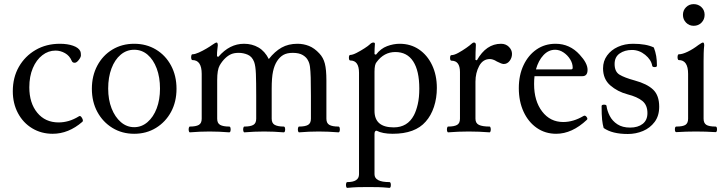

<svg xmlns="http://www.w3.org/2000/svg" viewBox="-20 -637 3511 930"><path d="M235 11Q180 11 136 -15.5Q92 -42 67 -89Q42 -136 42 -195Q42 -262 71.5 -313.5Q101 -365 152.5 -395Q204 -425 270 -425Q307 -425 334 -415.5Q361 -406 369 -389Q372 -383 372 -369Q372 -360 361.5 -346.5Q351 -333 342 -333Q338 -333 334 -334.5Q330 -336 327 -343Q317 -367 295 -379.5Q273 -392 249 -392Q214 -392 185 -369.5Q156 -347 139 -307Q122 -267 122 -214Q122 -138 160.5 -91Q199 -44 264 -44Q288 -44 312.5 -51Q337 -58 363 -74Q368 -77 373 -71.5Q378 -66 380.5 -58.5Q383 -51 379 -47Q312 11 235 11Z M630 11Q571 11 524.5 -17.5Q478 -46 451.5 -95Q425 -144 425 -207Q425 -270 451.5 -319.5Q478 -369 524.5 -397Q571 -425 630 -425Q689 -425 735.5 -397Q782 -369 808.5 -319.5Q835 -270 835 -207Q835 -144 808.5 -95Q782 -46 735.5 -17.5Q689 11 630 11ZM630 -21Q666 -21 694.5 -45.5Q723 -70 739 -112Q755 -154 755 -208Q755 -263 739 -305.5Q723 -348 695 -372Q667 -396 630 -396Q593 -396 564.5 -372Q536 -348 520 -305.5Q504 -263 504 -208Q504 -154 520.5 -112Q537 -70 565.5 -45.5Q594 -21 630 -21Z M900 4Q896 4 894.5 -3Q893 -10 894.5 -17Q896 -24 900 -24Q929 -24 943 -32Q957 -40 957 -62V-279Q957 -346 912 -346Q908 -346 906.5 -353Q905 -360 906.5 -367Q908 -374 912 -374Q924 -374 943 -382.5Q962 -391 980.5 -402Q999 -413 1007 -419Q1024 -431 1029 -431Q1035 -431 1035 -417Q1034 -406 1032.5 -395Q1031 -384 1031 -364L1038 -362Q1092 -425 1162 -425Q1201 -425 1232 -407Q1263 -389 1282 -351Q1311 -388 1344 -406.5Q1377 -425 1421 -425Q1450 -425 1476.5 -414.5Q1503 -404 1527 -378Q1546 -358 1553.5 -329Q1561 -300 1561 -247V-62Q1561 -40 1575.5 -32Q1590 -24 1619 -24Q1624 -24 1625.5 -17Q1627 -10 1625.5 -3Q1624 4 1619 4Q1595 2 1571 1Q1547 0 1524 0Q1500 0 1476.5 1Q1453 2 1429 4Q1425 4 1423.5 -3Q1422 -10 1423.5 -17Q1425 -24 1429 -24Q1458 -24 1472 -32Q1486 -40 1486 -62V-173Q1486 -228 1485 -261Q1484 -294 1481.5 -313Q1479 -332 1472 -344Q1465 -359 1447 -370Q1429 -381 1398 -381Q1370 -381 1352.5 -371Q1335 -361 1322 -341Q1309 -321 1302.5 -291Q1296 -261 1296 -208V-62Q1296 -40 1311 -32Q1326 -24 1354 -24Q1359 -24 1360.5 -17Q1362 -10 1360.5 -3Q1359 4 1354 4Q1330 2 1306.5 1Q1283 0 1259 0Q1236 0 1212 1Q1188 2 1164 4Q1160 4 1158.5 -3Q1157 -10 1158.5 -17Q1160 -24 1164 -24Q1193 -24 1207 -32Q1221 -40 1221 -62V-173Q1221 -240 1219.5 -279Q1218 -318 1211 -337Q1201 -363 1180 -372Q1159 -381 1136 -381Q1115 -381 1100.5 -375Q1086 -369 1072 -356Q1056 -341 1044 -320Q1032 -299 1032 -249V-62Q1032 -40 1046.5 -32Q1061 -24 1090 -24Q1095 -24 1096.5 -17Q1098 -10 1096.5 -3Q1095 4 1090 4Q1066 2 1042 1Q1018 0 995 0Q971 0 947.5 1Q924 2 900 4Z M1662 273Q1658 273 1656.5 266Q1655 259 1656.5 252Q1658 245 1662 245Q1719 245 1719 207V-284Q1719 -344 1677 -344Q1670 -344 1670 -357.5Q1670 -371 1677 -371Q1688 -371 1707.5 -381Q1727 -391 1745.5 -403Q1764 -415 1770 -421Q1780 -431 1788 -431Q1796 -431 1796 -425Q1795 -412 1794.5 -400Q1794 -388 1794 -375L1801 -372Q1824 -402 1855 -413.5Q1886 -425 1916 -425Q1969 -425 2009.5 -397.5Q2050 -370 2073 -321.5Q2096 -273 2096 -211Q2096 -162 2082 -119.5Q2068 -77 2042 -48Q1991 11 1882 11Q1833 11 1804 -4Q1794 -4 1794 12V207Q1794 245 1866 245Q1871 245 1872.5 252Q1874 259 1872.5 266Q1871 273 1866 273Q1834 270 1813.5 269.5Q1793 269 1764 269Q1735 269 1714.5 269.5Q1694 270 1662 273ZM1887 -20Q1954 -20 1985 -79Q1996 -100 2003.5 -132Q2011 -164 2011 -208Q2011 -294 1981.5 -339.5Q1952 -385 1895 -385Q1840 -385 1804 -336Q1794 -325 1794 -290V-100Q1794 -20 1887 -20Z M2151 4Q2147 4 2145.5 -3Q2144 -10 2145.5 -17Q2147 -24 2151 -24Q2180 -24 2194 -32Q2208 -40 2208 -62V-288Q2208 -343 2167 -343Q2160 -343 2160 -356.5Q2160 -370 2167 -370Q2180 -370 2200 -381Q2220 -392 2238.5 -405Q2257 -418 2263 -424Q2270 -431 2276 -431Q2285 -431 2285 -419Q2284 -401 2283.5 -383Q2283 -365 2283 -347L2290 -345Q2335 -425 2407 -425Q2430 -425 2445 -410Q2460 -395 2460 -376Q2460 -357 2448.5 -342Q2437 -327 2420 -327Q2410 -327 2387 -339Q2376 -346 2367.5 -348.5Q2359 -351 2353 -351Q2319 -351 2301 -317.5Q2283 -284 2283 -241V-62Q2283 -40 2300 -32Q2317 -24 2351 -24Q2355 -24 2356.5 -17Q2358 -10 2356.5 -3Q2355 4 2351 4Q2326 2 2301 1Q2276 0 2250 0Q2225 0 2200.5 1Q2176 2 2151 4Z M2674 11Q2621 11 2580 -17.5Q2539 -46 2516 -96Q2493 -146 2493 -210Q2493 -273 2516 -321.5Q2539 -370 2579 -397.5Q2619 -425 2671 -425Q2740 -425 2788 -372Q2826 -331 2826 -299Q2826 -268 2801 -268H2569Q2567 -250 2567 -230Q2567 -148 2606 -97Q2645 -46 2708 -46Q2757 -46 2806 -75Q2814 -80 2821 -71Q2828 -62 2823 -57Q2751 11 2674 11ZM2669 -396Q2637 -396 2612.5 -370Q2588 -344 2576 -301H2747Q2754 -301 2754 -309Q2754 -330 2741.5 -350Q2729 -370 2709.5 -383Q2690 -396 2669 -396Z M3021 12Q2945 12 2904 -17Q2899 -34 2896.5 -57Q2894 -80 2894 -123Q2894 -130 2906 -130Q2918 -130 2918 -123Q2921 -100 2933.5 -75.5Q2946 -51 2970.5 -35Q2995 -19 3032 -19Q3070 -19 3093 -37Q3116 -55 3116 -89Q3116 -128 3091.5 -148Q3067 -168 3020 -180Q2971 -193 2936 -223.5Q2901 -254 2901 -306Q2901 -341 2920.5 -368Q2940 -395 2973 -410Q3006 -425 3046 -425Q3110 -425 3147 -407Q3155 -386 3158.5 -365.5Q3162 -345 3162 -319Q3162 -312 3151 -312Q3140 -312 3139 -319Q3134 -348 3105 -371.5Q3076 -395 3041 -395Q3006 -395 2981.5 -378Q2957 -361 2957 -327Q2957 -290 2980.5 -275.5Q3004 -261 3055 -247Q3114 -231 3143.5 -203Q3173 -175 3173 -120Q3173 -76 3151 -46.5Q3129 -17 3094.5 -2.5Q3060 12 3021 12Z M3340 -512Q3318 -512 3303 -527.5Q3288 -543 3288 -565Q3288 -587 3303 -602Q3318 -617 3340 -617Q3362 -617 3377.5 -602.5Q3393 -588 3393 -565Q3393 -543 3378 -527.5Q3363 -512 3340 -512ZM3256 3Q3249 3 3249 -10.5Q3249 -24 3256 -24Q3288 -24 3300.5 -32.5Q3313 -41 3313 -62V-279Q3313 -346 3268 -346Q3264 -346 3262.5 -353Q3261 -360 3262.5 -367Q3264 -374 3268 -374Q3285 -374 3311 -386.5Q3337 -399 3363 -419Q3380 -431 3385 -431Q3391 -431 3391 -417Q3389 -399 3388.5 -380Q3388 -361 3388 -342V-62Q3388 -41 3401 -32.5Q3414 -24 3446 -24Q3453 -24 3453 -10.5Q3453 3 3446 3Q3398 0 3351 0Q3304 0 3256 3Z"/></svg>

Font: Junicode
Style: Regular
Weight: 400
Designer: Peter S. Baker
Version: Version 2.100; ttfautohint (v1.8.4)